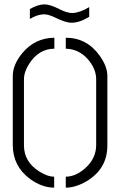

<svg xmlns="http://www.w3.org/2000/svg" viewBox="-20 -863 555 888"><path d="M118.2 -775.4V-821.3Q156.2 -842.8 186.5 -842.8Q210.9 -842.8 255.9 -820.3Q290 -802.7 314.5 -802.7Q348.6 -803.7 392.6 -830.1V-785.2Q347.7 -757.8 310.5 -757.8Q284.2 -757.8 238.3 -780.3Q205.1 -796.9 182.6 -796.9Q152.3 -795.9 118.2 -775.4ZM39.1 -190.4V-511.7Q39.1 -563.5 83 -617.2Q141.6 -687.5 231.4 -688.5V-637.7Q160.2 -637.7 115.2 -568.4Q90.8 -530.3 90.8 -496.1V-190.4Q90.8 -115.2 161.1 -70.3Q199.2 -45.9 230.5 -45.9V4.9Q174.8 4.9 119.1 -35.2Q40 -93.8 39.1 -190.4ZM284.2 4.9V-45.9Q330.1 -45.9 374 -85Q423.8 -128.9 424.8 -190.4V-496.1Q424.8 -545.9 384.8 -590.8Q342.8 -636.7 284.2 -637.7V-688.5Q382.8 -688.5 442.4 -603.5Q476.6 -554.7 476.6 -511.7V-190.4Q476.6 -82 379.9 -24.4Q329.1 4.9 284.2 4.9Z"/></svg>

Font: Post No Bills Jaffna
Style: Regular
Weight: 400
Designer: Kosala Senevirathne, Siva Puranthara, Lasantha Premarathna, Tharique Azeez
Foundry: Mooniak
Version: Version 1.220 ; ttfautohint (v1.6)